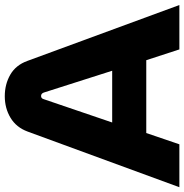

<svg xmlns="http://www.w3.org/2000/svg" viewBox="-4 -748 752 783"><g transform="rotate(-90 371.5 -356.0)"><path d="M0 0 227 -619Q244 -665 283 -688.5Q322 -712 371 -712Q420 -712 459 -689.5Q498 -667 515 -620L743 0H562L518 -135H221L175 0ZM264 -274H475L386 -553Q382 -564 372 -564Q362 -564 359 -553Z"/></g></svg>

Font: MuseoModerno
Style: Bold
Weight: 700
Designer: Pablo Cosgaya, Héctor Gatti, Marcela Romero, and the Authors of The MuseoModerno Project.
Foundry: Omnibus-Type Team
Version: Version 1.001